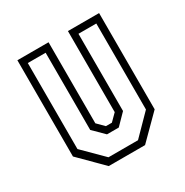

<svg xmlns="http://www.w3.org/2000/svg" viewBox="-131 -648 728 755"><g transform="rotate(-30 233.0 -270.0)"><path d="M150.5 0 47.5 -103V-540H189V-172L219.5 -141.5H246.5L277 -172V-540H418.5V-103L315.5 0ZM167 -30.5H301L388.5 -119.5V-510H307.5V-159.5L260.5 -111.5H207L158.5 -159.5V-510H77.5V-119.5Z"/></g></svg>

Font: Tourney Condensed Light
Style: Regular
Weight: 300
Width: 3
Designer: Tyler Finck
Foundry: Etcetera Type Co
Version: Version 1.010; ttfautohint (v1.8.3)